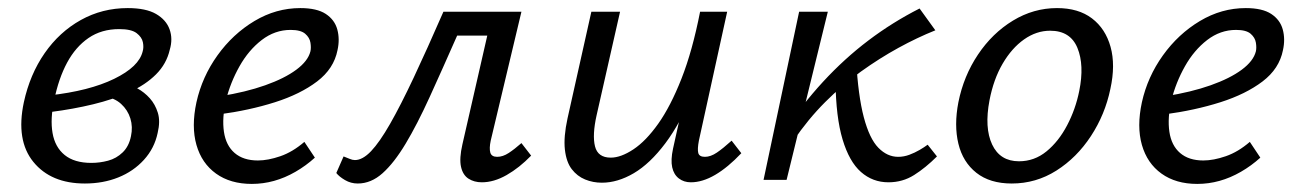

<svg xmlns="http://www.w3.org/2000/svg" viewBox="-20 -445 3207 475"><path d="M190 9Q106 9 62.5 -44.5Q19 -98 39 -192Q54 -261 90.5 -313.5Q127 -366 180 -395.5Q233 -425 296 -425Q341 -425 366 -410.5Q391 -396 399.5 -372.5Q408 -349 400 -322Q392 -287 366 -261Q340 -235 300 -217Q260 -199 210.5 -187Q161 -175 106 -168L102 -209Q201 -220 262.5 -250Q324 -280 333 -318Q336 -328 333.5 -340.5Q331 -353 318 -363Q305 -373 275 -373Q231 -373 199 -351Q167 -329 146 -290Q125 -251 114 -197Q104 -151 110 -116Q116 -81 140 -61.5Q164 -42 206 -42Q227 -42 247.5 -47.5Q268 -53 283.5 -68Q299 -83 304 -108Q309 -131 302.5 -152Q296 -173 279.5 -188Q263 -203 236 -207L287 -240Q302 -236 319.5 -226.5Q337 -217 350.5 -202Q364 -187 370.5 -166Q377 -145 370 -116Q362 -78 336 -49.5Q310 -21 272.5 -6Q235 9 190 9Z M603 10Q550 10 514.5 -15.5Q479 -41 466 -86.5Q453 -132 466 -192Q480 -255 518 -308Q556 -361 609.5 -393Q663 -425 723 -425Q764 -425 786 -410.5Q808 -396 814.5 -372Q821 -348 815 -321Q806 -275 764.5 -243.5Q723 -212 660 -192Q597 -172 522 -162L525 -207Q588 -217 636 -234Q684 -251 713 -272.5Q742 -294 748 -318Q750 -327 748 -339.5Q746 -352 735 -361.5Q724 -371 699 -371Q660 -371 627.5 -346Q595 -321 572.5 -281Q550 -241 539 -197Q529 -153 534 -119Q539 -85 560.5 -66.5Q582 -48 618 -48Q643 -48 673.5 -58.5Q704 -69 733 -94L759 -55Q737 -35 711 -20Q685 -5 658 2.5Q631 10 603 10Z M865 9Q848 9 833.5 0.5Q819 -8 812 -17L830 -58Q838 -55 845 -52Q852 -49 858 -49Q877 -49 898 -71Q919 -93 945 -138.5Q971 -184 1003.5 -253Q1036 -322 1077 -416H1229L1216 -357H1111Q1074 -273 1043 -205Q1012 -137 983.5 -89.5Q955 -42 926.5 -16.5Q898 9 865 9ZM1172 6Q1153 6 1139 -3Q1125 -12 1120.5 -32.5Q1116 -53 1124 -88L1199 -416H1270L1194 -97Q1190 -78 1193 -67.5Q1196 -57 1210 -57Q1224 -57 1238.5 -66.5Q1253 -76 1270 -91L1294 -60Q1265 -30 1233.5 -12Q1202 6 1172 6Z M1469 7Q1447 7 1427.5 -1Q1408 -9 1394.5 -26.5Q1381 -44 1377.5 -75Q1374 -106 1384 -152L1443 -416H1514L1456 -160Q1445 -111 1452 -83Q1459 -55 1491 -55Q1516 -55 1547 -75.5Q1578 -96 1608.5 -139Q1639 -182 1666 -250.5Q1693 -319 1712 -416H1753Q1730 -302 1697 -221.5Q1664 -141 1626 -90.5Q1588 -40 1548 -16.5Q1508 7 1469 7ZM1689 6Q1672 6 1659.5 -3.5Q1647 -13 1643 -31Q1639 -49 1645 -77L1720 -416H1779L1709 -97Q1705 -76 1707.5 -66.5Q1710 -57 1724 -57Q1738 -57 1753.5 -67.5Q1769 -78 1790 -97L1814 -66Q1781 -31 1749.5 -12.5Q1718 6 1689 6Z M1943 -97 1916 -114Q1963 -185 2016 -242.5Q2069 -300 2128.5 -345Q2188 -390 2255 -424L2294 -370Q2249 -352 2202.5 -326.5Q2156 -301 2110 -268Q2064 -235 2021.5 -192.5Q1979 -150 1943 -97ZM1869 0 1957 -416H2028L1926 0ZM2178 6Q2139 6 2110 -19.5Q2081 -45 2064.5 -100Q2048 -155 2047 -244L2098 -297Q2103 -208 2117 -155Q2131 -102 2153 -79.5Q2175 -57 2202 -57Q2216 -57 2229.5 -62Q2243 -67 2255 -74Q2267 -81 2275 -87L2298 -58Q2270 -30 2241.5 -12Q2213 6 2178 6Z M2483 9Q2429 9 2395.5 -17.5Q2362 -44 2351 -89.5Q2340 -135 2351 -192Q2364 -257 2399.5 -310Q2435 -363 2486 -394Q2537 -425 2595 -425Q2648 -425 2681.5 -399.5Q2715 -374 2727.5 -329Q2740 -284 2727 -225Q2714 -162 2679 -108.5Q2644 -55 2593.5 -23Q2543 9 2483 9ZM2501 -46Q2539 -46 2569 -70.5Q2599 -95 2620 -135Q2641 -175 2650 -220Q2663 -284 2645.5 -326.5Q2628 -369 2578 -369Q2544 -369 2513.5 -347.5Q2483 -326 2460.5 -287.5Q2438 -249 2428 -197Q2415 -129 2434.5 -87.5Q2454 -46 2501 -46Z M2942 10Q2889 10 2853.5 -15.5Q2818 -41 2805 -86.5Q2792 -132 2805 -192Q2819 -255 2857 -308Q2895 -361 2948.5 -393Q3002 -425 3062 -425Q3103 -425 3125 -410.5Q3147 -396 3153.5 -372Q3160 -348 3154 -321Q3145 -275 3103.5 -243.5Q3062 -212 2999 -192Q2936 -172 2861 -162L2864 -207Q2927 -217 2975 -234Q3023 -251 3052 -272.5Q3081 -294 3087 -318Q3089 -327 3087 -339.5Q3085 -352 3074 -361.5Q3063 -371 3038 -371Q2999 -371 2966.5 -346Q2934 -321 2911.5 -281Q2889 -241 2878 -197Q2868 -153 2873 -119Q2878 -85 2899.5 -66.5Q2921 -48 2957 -48Q2982 -48 3012.5 -58.5Q3043 -69 3072 -94L3098 -55Q3076 -35 3050 -20Q3024 -5 2997 2.5Q2970 10 2942 10Z"/></svg>

Font: Ysabeau Office Medium
Style: Italic
Weight: 500
Italic angle: -12°
Designer: Christian Thalmann (Catharsis Fonts)
Version: Version 2.001;gftools[0.9.30]; featfreeze: tnum,lnum,ss02